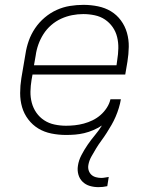

<svg xmlns="http://www.w3.org/2000/svg" viewBox="-20 -548 640 791"><path d="M386 223Q367 223 350 218Q333 213 320.5 201Q308 189 303 171.5Q298 154 301 135Q304 113 315.5 91Q327 69 341 48.5Q355 28 371 9Q387 -10 400 -31Q383 -20 364.5 -12Q346 -4 327 0.5Q308 5 289.5 6.5Q271 8 252 8Q221 8 191.5 2Q162 -4 138 -18.5Q114 -33 96.5 -56Q79 -79 71 -106.5Q63 -134 63 -164.5Q63 -195 68 -226L85 -326Q89 -353 98.5 -380Q108 -407 124.5 -431.5Q141 -456 164 -475.5Q187 -495 213.5 -507Q240 -519 268 -523.5Q296 -528 324 -528Q324 -528 324 -528Q324 -528 324 -528Q354 -528 383.5 -522Q413 -516 437 -501.5Q461 -487 478 -464Q495 -441 503 -413Q511 -385 510.5 -355Q510 -325 505 -294L496 -241H114L110 -219Q106 -195 105.5 -171Q105 -147 111 -124.5Q117 -102 130 -83.5Q143 -65 162 -52.5Q181 -40 204.5 -35Q228 -30 252 -30Q270 -30 288.5 -32Q307 -34 325.5 -39Q344 -44 361.5 -52.5Q379 -61 394 -74Q409 -87 420 -104Q431 -121 435 -139H478Q475 -121 469.5 -103Q464 -85 456.5 -67.5Q449 -50 439.5 -33.5Q430 -17 419.5 -0.5Q409 16 397.5 31.5Q386 47 376 63.5Q366 80 356.5 97Q347 114 344 132Q342 144 345.5 154.5Q349 165 356.5 172Q364 179 375 182Q386 185 397 185Q405 185 412.5 183.5Q420 182 428 181L422 219Q413 221 404 222Q395 223 386 223ZM460 -279 463 -301Q467 -325 467.5 -349Q468 -373 462.5 -395.5Q457 -418 444 -436.5Q431 -455 412.5 -467.5Q394 -480 370.5 -485Q347 -490 323 -490Q300 -490 277 -485.5Q254 -481 232 -471Q210 -461 191 -444.5Q172 -428 159 -407.5Q146 -387 138 -364.5Q130 -342 127 -319L120 -279Z"/></svg>

Font: Iosevka SS04 XLt Ex Obl
Style: Regular
Weight: 200
Width: 7
Italic angle: -9°
Monospace: yes
Designer: Belleve Invis
Foundry: Belleve Invis
Version: Version 19.0.0; ttfautohint (v1.8.4)